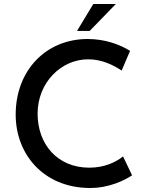

<svg xmlns="http://www.w3.org/2000/svg" viewBox="-20 -927 734 955"><path d="M556 -907H444L363 -773H426ZM637 -55 592 -149C556 -120 499 -93 424 -93C267 -93 167 -208 167 -362C167 -514 282 -632 419 -632C488 -632 546 -602 585 -576L627 -674C577 -705 504 -733 416 -733C207 -733 58 -575 58 -357C58 -160 196 5 422 8C522 10 603 -32 637 -55Z"/></svg>

Font: Reem Kufi
Style: Regular
Weight: 400
Designer: Khaled Hosny
Version: Version 0.007